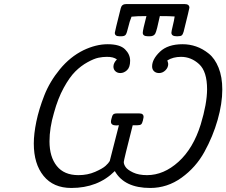

<svg xmlns="http://www.w3.org/2000/svg" viewBox="-20 -912 1112 943"><path d="M146 -207Q146 -253.9 158.4 -314.5Q170.9 -375 197.5 -443.1Q224.1 -511.2 274.2 -572Q324.2 -632.8 389.2 -665Q451.2 -694.8 508.8 -694.8Q568.8 -694.8 594 -669.9Q619.1 -645 619.1 -613.8Q619.1 -581.5 604 -567.4Q588.9 -553.2 570.8 -553.2Q556.6 -553.2 546.9 -562Q537.1 -570.8 537.1 -585Q537.1 -603 554.2 -620.1Q537.1 -633.3 503.9 -632.8Q484.9 -632.8 463.4 -628.4Q441.9 -624 409.9 -606.4Q377.9 -588.9 349.9 -561Q321.8 -533.2 293 -480.7Q264.2 -428.2 245.1 -357.9Q223.1 -283.7 223.1 -217.8Q223.1 -141.6 259 -96.7Q294.9 -51.8 365.2 -51.8Q410.2 -51.8 447 -67.9Q483.9 -84 498.5 -97.4Q513.2 -110.8 519 -121.1Q520 -123 564 -296.9H561Q560.1 -296.9 557.1 -296.4Q554.2 -295.9 551.8 -295.9Q524.9 -295.9 524.9 -314Q524.9 -320.8 527.8 -330.1Q530.8 -344.2 535.9 -349.6Q541 -355 555.2 -355H664.1Q685.1 -355 685.1 -337.9Q685.1 -335.9 684.6 -333Q684.1 -330.1 683.1 -326.7Q682.1 -323.2 682.1 -320.8Q678.2 -304.7 672.6 -300.8Q667 -296.9 654.8 -296.9H631.8Q587.9 -125 587.9 -116.2Q587.9 -105 596.9 -91.6Q606 -78.1 633.5 -64.9Q661.1 -51.8 702.1 -51.8Q784.2 -51.8 856.7 -117.4Q929.2 -183.1 965.8 -300.8Q996.6 -401.9 997.1 -473.1Q997.1 -561 958 -596.9Q918.9 -632.8 869.1 -632.8Q830.1 -632.8 801.8 -615.2Q805.7 -603 806.2 -598.1Q806.2 -580.1 792.5 -566.7Q778.8 -553.2 761.2 -553.2Q746.1 -553.2 736.6 -562Q727.1 -570.8 727.1 -585.9Q727.1 -621.1 765.6 -658Q804.2 -694.8 877 -694.8Q911.1 -694.8 943.1 -683.8Q975.1 -672.9 1005.1 -648.9Q1035.2 -625 1053.5 -579.6Q1071.8 -534.2 1071.8 -472.2Q1071.8 -403.3 1048.8 -322.8Q1025.9 -242.2 983.9 -166Q941.9 -89.8 871.8 -39.3Q801.8 11.2 717.8 11.2Q590.8 11.2 543.9 -71.8Q460.9 11.2 330.1 11.2Q242.2 11.2 194.1 -47.9Q146 -106.9 146 -207ZM543.9 -751Q543.9 -755.9 573.2 -872.1Q578.1 -892.1 600.1 -892.1H886.2Q910.2 -892.1 910.2 -874Q910.2 -870.1 881.8 -755.9Q877.9 -742.7 872.6 -738.3Q867.2 -733.9 853 -733.9H847.2Q822.3 -733.9 821.8 -751Q821.8 -757.8 828.4 -784.4Q835 -811 837.9 -831.1Q814 -833 765.1 -833Q750 -761.2 742.9 -747.6Q735.8 -733.9 716.8 -733.9H706.1Q681.2 -733.9 681.2 -751Q681.2 -764.2 699.2 -833Q650.4 -833 626 -830.1Q616.2 -806.2 609.6 -777.6Q603 -749 597.4 -741.5Q591.8 -733.9 576.2 -733.9H565.9Q543.9 -733.9 543.9 -751Z"/></svg>

Font: CMU Concrete
Style: Italic
Weight: 500
Italic angle: -14.04°
Version: Version 0.7.0